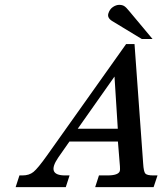

<svg xmlns="http://www.w3.org/2000/svg" viewBox="-20 -771 669 791"><path d="M608.4 -610.4H564L440.9 -685.1Q420.9 -698.2 426.5 -715.8Q432.1 -733.4 445.3 -742.2Q458.5 -751 471.2 -751Q483.9 -751 491.9 -745.8Q500 -740.7 511.7 -726.1ZM451.7 -455.6 300.3 -240.7H465.3ZM612.8 0H372.1L387.7 -48.3H422.4Q467.8 -48.3 473.6 -66.4Q475.1 -70.3 474.1 -85.9L465.8 -188H266.1L219.7 -121.6Q169.9 -48.3 248.5 -48.3H266.6L251 0H44.4L60.1 -48.3H72.8Q100.1 -48.3 117.9 -62.7Q135.7 -77.1 173.3 -129.9L499.5 -589.4H534.2L569.8 -97.2Q571.8 -64 578.6 -56.2Q585.4 -48.3 611.8 -48.3H628.9Z"/></svg>

Font: RIT Rachana
Style: Bold Italic
Weight: 700
Designer: Hussain KH
Version: 1.4.7